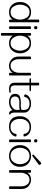

<svg xmlns="http://www.w3.org/2000/svg" viewBox="1682 -2442 957 4360"><g transform="rotate(90 2160.0 -261.5)"><path d="M455.1 11.7Q425.3 11.7 425.3 -5.4V-73.7Q376 11.2 254.9 11.2Q147.9 11.2 86.2 -61.3Q24.4 -133.8 24.4 -238.8Q24.4 -344.2 86.2 -416.7Q147.9 -489.3 254.9 -489.3Q371.1 -489.3 425.3 -404.3V-657.7Q425.3 -674.8 455.1 -674.8Q485.4 -674.8 485.4 -657.7V-5.4Q485.4 11.7 455.1 11.7ZM254.9 -22.9Q340.3 -22.9 382.8 -92.3Q425.3 -161.6 425.3 -238.8Q425.3 -316.4 382.8 -385.7Q340.3 -455.1 254.9 -455.1Q169.4 -455.1 127 -385.7Q84.5 -316.4 84.5 -238.8Q84.5 -161.6 127 -92.3Q169.4 -22.9 254.9 -22.9Z M607.4 -558.1Q570.8 -558.1 570.8 -594.7Q570.8 -631.3 607.4 -631.3Q644 -631.3 644 -594.7Q644 -558.1 607.4 -558.1ZM607.4 11.7Q577.1 11.7 577.1 -5.4V-471.2Q577.1 -488.3 607.4 -488.3Q637.7 -488.3 637.7 -471.2V-5.4Q637.7 11.7 607.4 11.7Z M759.8 197.3Q729.5 197.3 729.5 180.2V-472.2Q729.5 -489.3 759.8 -489.3Q789.6 -489.3 789.6 -472.2V-403.8Q838.4 -488.8 960 -488.8Q1066.9 -488.8 1128.7 -416.3Q1190.4 -343.8 1190.4 -238.8Q1190.4 -133.3 1128.7 -61Q1066.9 11.2 960 11.2Q843.3 11.2 789.6 -73.2V180.2Q789.6 197.3 759.8 197.3ZM960 -22.9Q1045.4 -22.9 1087.9 -92Q1130.4 -161.1 1130.4 -238.8Q1130.4 -315.9 1087.9 -385.3Q1045.4 -454.6 960 -454.6Q874.5 -454.6 832 -385.3Q789.6 -315.9 789.6 -238.8Q789.6 -161.1 832 -92Q874.5 -22.9 960 -22.9Z M1293.9 -488.3Q1323.7 -488.3 1323.7 -471.2V-208Q1323.7 -138.7 1360.8 -81.1Q1397.9 -23.4 1473.1 -23.4Q1553.2 -23.4 1593.3 -85.9Q1633.3 -148.4 1633.3 -221.2V-471.2Q1633.3 -488.3 1663.1 -488.3Q1693.4 -488.3 1693.4 -471.2V-5.4Q1693.4 11.7 1663.1 11.7Q1633.3 11.7 1633.3 -5.4V-74.2Q1586.9 11.7 1473.1 11.7Q1394.5 11.2 1329.1 -44.7Q1263.7 -100.6 1263.7 -207.5V-471.2Q1263.7 -488.3 1293.9 -488.3Z M2058.6 6.8Q2031.2 11.7 2002.9 11.7Q1858.4 11.7 1858.4 -116.2V-453.6H1784.2Q1754.4 -453.6 1754.4 -470.7Q1754.4 -487.8 1784.2 -487.8H1858.4V-656.7Q1858.4 -673.8 1888.7 -673.8Q1918.5 -673.8 1918.5 -656.7V-487.8H2020Q2049.8 -487.8 2049.8 -470.7Q2049.8 -453.6 2020 -453.6H1918.5V-116.2Q1918.5 -22.5 2002.9 -22Q2017.1 -22 2030 -24.9Q2043 -27.8 2055.2 -27.8Q2085.9 -27.8 2085.9 -10.3Q2085.9 2.4 2058.6 6.8Z M2551.8 11.7Q2539.6 11.7 2530.3 6.3Q2489.7 -17.6 2481.4 -65.4Q2416 11.7 2294.9 11.7Q2232.9 11.7 2171.6 -19.3Q2110.4 -50.3 2110.4 -125.5Q2110.4 -211.9 2173.6 -234.6Q2236.8 -257.3 2304.2 -257.3Q2321.3 -257.3 2341.1 -256.1Q2360.8 -254.9 2380.9 -254.9Q2444.8 -254.9 2476.6 -275.4V-328.1Q2476.6 -453.1 2330.6 -454.1Q2273.9 -454.1 2231.9 -425.8Q2185.1 -393.6 2184.6 -350.1Q2184.6 -333 2154.3 -333Q2125 -333 2125 -350.1Q2125.5 -406.7 2186 -447.8Q2244.6 -488.3 2330.6 -488.3Q2404.8 -488.3 2470.7 -451.2Q2536.6 -414.1 2536.6 -328.1V-108.4Q2536.6 -39.1 2573.7 -17.1Q2582 -12.2 2582 -5.4Q2582 1.5 2572.8 6.8Q2563 11.7 2551.8 11.7ZM2294.9 -22.9Q2355 -22.9 2415.8 -62.3Q2476.6 -101.6 2476.6 -171.4V-230.5Q2434.6 -221.2 2385.7 -221.2Q2364.7 -221.2 2343.3 -222.2Q2321.8 -223.1 2300.3 -223.1Q2170.4 -223.1 2170.4 -125.5Q2170.4 -22.9 2294.9 -22.9Z M3079.6 -142.6Q3079.6 -106 3041.5 -63Q2975.6 11.7 2858.9 11.7Q2618.7 11.7 2618.7 -235.8Q2618.7 -346.2 2685.1 -417.2Q2751.5 -488.3 2863.3 -488.3Q2993.7 -488.3 3053.7 -400.4Q3078.6 -364.7 3078.6 -333.5Q3078.6 -316.9 3048.8 -316.9Q3021 -316.9 3019 -332.5Q3002 -454.1 2863.3 -454.1Q2770.5 -454.1 2724.6 -387.9Q2678.7 -321.8 2678.7 -236.8Q2678.7 -152.3 2722.7 -87.4Q2766.6 -22.5 2858.9 -22.5Q2998 -22.5 3020 -144Q3022.5 -159.7 3049.8 -159.7Q3079.6 -159.7 3079.6 -142.6Z M3177.2 -558.1Q3140.6 -558.1 3140.6 -594.7Q3140.6 -631.3 3177.2 -631.3Q3213.9 -631.3 3213.9 -594.7Q3213.9 -558.1 3177.2 -558.1ZM3177.2 11.7Q3147 11.7 3147 -5.4V-471.2Q3147 -488.3 3177.2 -488.3Q3207.5 -488.3 3207.5 -471.2V-5.4Q3207.5 11.7 3177.2 11.7Z M3510.7 -513.2Q3514.2 -513.2 3518.6 -516.1L3717.8 -663.1Q3724.6 -668 3724.6 -677.2Q3724.6 -689 3714.4 -702.6Q3700.2 -720.2 3686 -720.2Q3679.2 -720.2 3674.3 -715.3L3493.2 -546.4Q3488.8 -542 3488.8 -537.6Q3488.8 -531.7 3496.1 -522.5Q3503.4 -513.2 3510.7 -513.2ZM3521.5 -488.3Q3413.1 -488.3 3344 -418.9Q3274.9 -349.6 3274.9 -238.3Q3274.9 -127 3344 -57.6Q3413.1 11.7 3521.5 11.7Q3629.9 11.7 3699 -57.6Q3768.1 -127 3768.1 -238.3Q3768.1 -349.6 3699 -418.9Q3629.9 -488.3 3521.5 -488.3ZM3521.5 -454.1Q3609.9 -454.1 3658.9 -388.7Q3708 -323.2 3708 -238.3Q3708 -153.8 3658.9 -88.1Q3609.9 -22.5 3521.5 -22.5Q3432.6 -22.5 3383.8 -88.1Q3335 -153.8 3335 -238.3Q3335 -323.2 3383.8 -388.7Q3432.6 -454.1 3521.5 -454.1Z M4240.7 11.7Q4210.9 11.7 4210.9 -5.4V-268.6Q4210.9 -337.9 4173.8 -395.5Q4136.7 -453.1 4061.5 -453.1Q3981.4 -453.1 3941.4 -390.6Q3901.4 -328.1 3901.4 -255.4V-5.4Q3901.4 11.7 3871.6 11.7Q3841.3 11.7 3841.3 -5.4V-471.2Q3841.3 -488.3 3871.6 -488.3Q3901.4 -488.3 3901.4 -471.2V-402.3Q3947.8 -488.3 4061.5 -488.3Q4140.1 -487.8 4205.6 -431.9Q4271 -376 4271 -269V-5.4Q4271 11.7 4240.7 11.7Z"/></g></svg>

Font: Gayathri Thin
Style: Regular
Weight: 100
Designer: Binoy Dominic <binoy.domenic@gmail.com>
Foundry: SMC
Version: Version 1.000